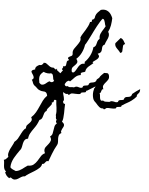

<svg xmlns="http://www.w3.org/2000/svg" viewBox="-377 -1009 1494 1926"><g transform="rotate(5 370.5 -46.0)"><path d="M831.1 -609.4Q813.5 -603.5 811.5 -589.4Q809.6 -575.2 810.1 -560.5Q810.5 -545.9 808.6 -533.2Q806.6 -520.5 789.1 -516.6Q782.2 -528.3 772 -538.6Q761.7 -548.8 752 -559.1Q742.2 -569.3 736.3 -581.1Q730.5 -592.8 732.4 -609.4L781.2 -666Q793 -662.1 799.8 -656.2Q806.6 -650.4 811.5 -642.6Q816.4 -634.8 820.8 -626.5Q825.2 -618.2 831.1 -609.4ZM1020.5 -171.9Q1021.5 -151.4 1017.1 -142.1Q1012.7 -132.8 1006.8 -127.4Q1001 -122.1 996.6 -115.7Q992.2 -109.4 992.2 -93.8Q981.4 -82 969.7 -70.8Q958 -59.6 944.3 -49.8Q924.8 -35.2 902.3 -23.4Q879.9 -11.7 858.4 3.9L851.6 4.9Q848.6 19.5 840.8 22Q833 24.4 824.2 24.4Q815.4 24.4 806.6 26.4Q797.9 28.3 792 43Q780.3 45.9 767.6 45.9Q754.9 45.9 742.7 45.4Q730.5 44.9 720.2 44.4Q710 43.9 703.1 45.9Q698.2 46.9 693.8 51.3Q689.5 55.7 684.6 58.6Q679.7 61.5 675.3 61Q670.9 60.5 667 52.7Q655.3 55.7 645.5 52.2Q635.7 48.8 627 42Q618.2 35.2 610.4 26.4Q602.5 17.6 595.7 9.8Q590.8 3.9 585.4 -1Q580.1 -5.9 575.2 -10.7Q564.5 -21.5 559.6 -38.1Q554.7 -54.7 553.2 -72.3Q551.8 -89.8 554.2 -107.4Q556.6 -125 560.5 -138.7Q569.3 -149.4 572.3 -160.2Q552.7 -146.5 531.7 -135.3Q510.7 -124 491.2 -110.4L484.4 -109.4Q481.4 -94.7 474.1 -92.3Q466.8 -89.8 458 -89.8Q449.2 -89.8 440.4 -87.4Q431.6 -85 425.8 -71.3Q414.1 -68.4 401.4 -68.4Q388.7 -68.4 376.5 -68.8Q364.3 -69.3 354 -69.8Q343.8 -70.3 336.9 -68.4Q332 -67.4 327.6 -63Q323.2 -58.6 318.4 -55.7Q313.5 -52.7 309.1 -53.2Q304.7 -53.7 300.8 -61.5Q287.1 -56.6 275.9 -62Q264.6 -67.4 254.9 -76.2Q252.9 -65.4 256.8 -52.2Q260.7 -39.1 264.2 -25.9Q267.6 -12.7 268.1 -1Q268.6 10.7 260.7 16.6Q261.7 24.4 263.7 30.8Q265.6 37.1 273.4 41H283.2Q281.2 57.6 281.7 83Q282.2 108.4 281.2 134.8Q280.3 161.1 277.8 184.6Q275.4 208 267.6 220.7Q274.4 228.5 282.2 234.9Q290 241.2 291 252.9Q292 263.7 286.1 273.9Q280.3 284.2 274.9 294.9Q269.5 305.7 267.1 315.9Q264.6 326.2 272.5 335Q252.9 345.7 248 360.8Q243.2 376 243.7 392.6Q244.1 409.2 245.6 425.8Q247.1 442.4 240.2 457Q234.4 468.8 228 480.5Q221.7 492.2 215.8 503.9Q204.1 528.3 194.8 553.7Q185.5 579.1 175.8 604.5Q173.8 610.4 171.4 616.2Q168.9 622.1 167 628.9Q152.3 626 146.5 630.9Q140.6 635.7 136.7 642.1Q132.8 648.4 126.5 654.8Q120.1 661.1 105.5 661.1V664.1Q102.5 685.5 82.5 704.1Q62.5 722.7 36.6 738.8Q10.7 754.9 -14.6 770Q-40 785.2 -54.7 799.8H-55.7Q-75.2 799.8 -91.3 810.5Q-107.4 821.3 -122.6 830.6Q-137.7 839.8 -154.8 841.3Q-171.9 842.8 -193.4 825.2V824.2Q-202.1 826.2 -203.1 826.2Q-205.1 827.1 -210.9 833V832Q-227.5 822.3 -239.3 808.1Q-251 793.9 -255.9 775.4L-247.1 767.6Q-260.7 759.8 -266.1 745.6Q-271.5 731.4 -272.9 714.8Q-274.4 698.2 -274.9 682.1Q-275.4 666 -280.3 653.3Q-265.6 651.4 -256.3 640.1Q-247.1 628.9 -237.3 620.1Q-245.1 602.5 -240.7 582Q-236.3 561.5 -227.1 541Q-217.8 520.5 -206.5 501Q-195.3 481.4 -190.4 464.8Q-169.9 448.2 -158.7 430.2Q-147.5 412.1 -136.7 388.7Q-133.8 381.8 -127.9 371.1Q-122.1 360.4 -115.7 349.6Q-109.4 338.9 -101.6 330.6Q-93.8 322.3 -85.9 319.3Q-86.9 316.4 -86.9 311.5Q-86.9 294.9 -75.7 283.7Q-64.5 272.5 -53.7 261.2Q-43 250 -37.6 237.3Q-32.2 224.6 -43.9 204.1Q-16.6 179.7 0 149.9Q16.6 120.1 29.8 89.4Q43 58.6 57.6 28.8Q72.3 -1 96.7 -24.4Q92.8 -44.9 85.9 -52.7Q79.1 -60.5 69.8 -63Q60.5 -65.4 48.3 -65.4Q36.1 -65.4 21.5 -71.3Q5.9 -76.2 -3.9 -85.4Q-13.7 -94.7 -25.4 -105.5Q-30.3 -109.4 -34.7 -112.3Q-39.1 -115.2 -43.9 -120.1Q-53.7 -130.9 -57.6 -145Q-61.5 -159.2 -70.3 -170.9Q-52.7 -181.6 -53.7 -193.8Q-54.7 -206.1 -62 -218.3Q-69.3 -230.5 -76.7 -241.2Q-84 -252 -79.1 -259.8Q-73.2 -268.6 -64.5 -271Q-55.7 -273.4 -45.9 -277.3Q-47.9 -286.1 -44.4 -293.9Q-41 -301.8 -34.7 -308.1Q-28.3 -314.5 -20.5 -318.8Q-12.7 -323.2 -4.9 -326.2Q3.9 -324.2 9.3 -325.7Q14.6 -327.1 18.1 -330.1Q21.5 -333 24.4 -336.4Q27.3 -339.8 31.2 -341.8L30.3 -349.6Q46.9 -354.5 58.1 -348.1Q69.3 -341.8 80.1 -332.5Q90.8 -323.2 104 -315.9Q117.2 -308.6 136.7 -310.5H137.7Q142.6 -305.7 147.9 -301.8Q153.3 -297.9 158.2 -293.9Q162.1 -297.9 166 -300.8Q169.9 -303.7 175.8 -300.8L168 -293L209 -260.7L233.4 -293.9L229.5 -294.9L221.7 -301.8Q222.7 -309.6 227.1 -314.5Q231.4 -319.3 232.4 -327.1Q230.5 -331.1 229.5 -332L230.5 -334Q251 -332 255.4 -339.8Q259.8 -347.7 260.3 -358.9Q260.7 -370.1 263.7 -381.8Q266.6 -393.6 285.2 -400.4Q269.5 -415 272.5 -421.9Q275.4 -428.7 284.7 -433.6Q293.9 -438.5 304.7 -443.8Q315.4 -449.2 315.4 -461.9Q315.4 -466.8 314.5 -470.7Q313.5 -474.6 313.5 -479.5Q313.5 -501 326.7 -520Q339.8 -539.1 353.5 -557.6Q367.2 -576.2 376.5 -595.2Q385.7 -614.3 377.9 -635.7Q386.7 -657.2 399.4 -676.8Q412.1 -696.3 423.8 -715.8Q435.5 -735.4 445.8 -755.9Q456.1 -776.4 460.9 -798.8Q465.8 -799.8 471.7 -801.3Q477.5 -802.7 479.5 -808.6L477.5 -824.2H478.5Q486.3 -824.2 488.8 -825.7Q491.2 -827.1 496.1 -833Q498 -835 500.5 -837.4Q502.9 -839.8 503.9 -841.8Q505.9 -847.7 505.9 -853.5Q505.9 -859.4 507.8 -864.3Q514.6 -885.7 528.8 -900.4Q543 -915 558.6 -929.7Q582 -936.5 600.6 -933.6Q619.1 -930.7 634.3 -920.4Q649.4 -910.2 660.6 -893.6Q671.9 -877 679.7 -856.4Q678.7 -820.3 672.9 -784.7Q667 -749 650.4 -716.8L651.4 -715.8Q662.1 -699.2 661.1 -683.1Q660.2 -667 653.8 -650.9Q647.5 -634.8 639.2 -618.7Q630.9 -602.5 627.9 -586.9Q615.2 -581.1 610.4 -573.2Q605.5 -565.4 604.5 -556.6Q603.5 -547.9 603.5 -538.1Q603.5 -528.3 601.1 -519.5Q598.6 -510.7 590.8 -502.4Q583 -494.1 565.4 -489.3Q582 -472.7 580.6 -460.4Q579.1 -448.2 568.8 -438Q558.6 -427.7 544.4 -418.5Q530.3 -409.2 520.5 -399.4L530.3 -390.6Q519.5 -379.9 507.3 -371.1Q495.1 -362.3 484.4 -352.1Q473.6 -341.8 465.8 -329.6Q458 -317.4 457 -300.8Q453.1 -295.9 446.8 -293.9Q440.4 -292 434.1 -290.5Q427.7 -289.1 422.4 -286.6Q417 -284.2 414.1 -278.3L413.1 -277.3L415 -260.7Q396.5 -258.8 382.8 -251.5Q369.1 -244.1 357.9 -233.4Q346.7 -222.7 335.9 -210.4Q325.2 -198.2 312.5 -187.5H311.5V-188.5L302.7 -194.3Q297.9 -194.3 288.1 -188.5Q278.3 -182.6 275.4 -177.7Q271.5 -172.9 268.6 -167Q265.6 -161.1 261.7 -156.2Q267.6 -127.9 293.9 -138.7Q306.6 -127.9 324.2 -130.9Q341.8 -133.8 357.4 -131.8Q371.1 -140.6 380.9 -141.1Q390.6 -141.6 399.9 -138.7Q409.2 -135.7 418.5 -133.8Q427.7 -131.8 441.4 -136.7Q445.3 -153.3 455.1 -156.7Q464.8 -160.2 475.1 -160.6Q485.4 -161.1 493.7 -164.1Q502 -167 504.9 -182.6Q512.7 -192.4 523.4 -194.3Q534.2 -196.3 545.4 -198.2Q556.6 -200.2 565.4 -206.1Q574.2 -211.9 579.1 -231.4Q584 -236.3 589.8 -240.2Q595.7 -244.1 600.6 -249Q608.4 -265.6 621.1 -277.8Q633.8 -290 646.5 -302.7Q663.1 -303.7 676.8 -302.7Q690.4 -301.8 696.3 -282.2Q703.1 -256.8 693.4 -240.2Q683.6 -223.6 670.4 -209Q657.2 -194.3 649.4 -178.7Q641.6 -163.1 653.3 -138.7Q642.6 -138.7 639.2 -133.3Q635.7 -127.9 634.3 -120.6Q632.8 -113.3 629.9 -106Q627 -98.6 618.2 -95.7Q624 -88.9 624.5 -74.7Q625 -60.5 627.4 -47.4Q629.9 -34.2 636.2 -26.4Q642.6 -18.6 660.2 -25.4Q672.9 -14.6 690.9 -16.6Q709 -18.6 724.6 -17.6Q737.3 -26.4 747.1 -26.9Q756.8 -27.3 766.1 -24.9Q775.4 -22.5 785.2 -20.5Q794.9 -18.6 808.6 -23.4Q812.5 -39.1 821.8 -42.5Q831.1 -45.9 841.3 -46.4Q851.6 -46.9 859.9 -49.8Q868.2 -52.7 871.1 -69.3Q878.9 -79.1 889.6 -81.1Q900.4 -83 911.6 -84.5Q922.9 -85.9 932.1 -92.3Q941.4 -98.6 945.3 -117.2Q965.8 -133.8 981.9 -146Q998 -158.2 1020.5 -171.9ZM621.1 -771.5Q616.2 -775.4 613.8 -786.1Q611.3 -796.9 608.4 -809.1Q605.5 -821.3 600.6 -831.1Q595.7 -840.8 585 -842.8Q576.2 -835 562 -812.5Q547.9 -790 533.7 -763.7Q519.5 -737.3 506.8 -711.9Q494.1 -686.5 488.3 -673.8Q485.4 -668 477.1 -651.4Q468.8 -634.8 459.5 -616.7Q450.2 -598.6 441.9 -584Q433.6 -569.3 430.7 -566.4V-565.4Q424.8 -524.4 405.8 -485.4Q386.7 -446.3 355.5 -418.9Q355.5 -418.9 357.4 -417Q373 -395.5 368.2 -382.3Q363.3 -369.1 352.1 -358.4Q340.8 -347.7 329.1 -335Q317.4 -322.3 319.3 -301.8Q319.3 -290 325.2 -281.2H342.8Q356.4 -293.9 365.2 -311Q374 -328.1 383.3 -342.8Q392.6 -357.4 406.2 -367.7Q419.9 -377.9 444.3 -377.9L442.4 -395.5Q473.6 -425.8 493.2 -465.8Q512.7 -505.9 516.6 -549.8Q531.2 -555.7 536.6 -564.9Q542 -574.2 544.9 -586.4Q547.9 -598.6 551.8 -611.8Q555.7 -625 569.3 -637.7L571.3 -639.6Q571.3 -644.5 570.3 -648.9Q569.3 -653.3 569.3 -658.2Q569.3 -674.8 574.7 -689Q580.1 -703.1 588.4 -716.8Q596.7 -730.5 605.5 -743.7Q614.3 -756.8 621.1 -771.5ZM153.3 -179.7Q144.5 -189.5 142.6 -200.2Q140.6 -210.9 139.2 -220.7Q137.7 -230.5 134.3 -238.8Q130.9 -247.1 118.2 -252L117.2 -252.9Q110.4 -250 100.1 -249Q89.8 -248 78.6 -249.5Q67.4 -251 57.1 -253.9Q46.9 -256.8 41 -260.7L40 -259.8Q23.4 -247.1 14.6 -234.9Q5.9 -222.7 3.4 -209.5Q1 -196.3 2.4 -180.7Q3.9 -165 7.8 -146.5Q22.5 -130.9 35.2 -130.9Q47.9 -130.9 59.6 -137.7Q71.3 -144.5 82.5 -154.8Q93.8 -165 107.4 -170.9H108.4Q134.8 -153.3 153.3 -179.7ZM218.8 241.2 209 233.4Q207 226.6 207.5 219.7Q208 212.9 214.8 209Q207 202.1 205.1 196.3Q203.1 190.4 203.1 185.1Q203.1 179.7 203.1 173.8Q203.1 168 200.2 160.2Q204.1 141.6 203.6 123.5Q203.1 105.5 200.7 86.9Q198.2 68.4 195.3 49.8Q192.4 31.2 192.4 12.7Q176.8 6.8 172.9 10.3Q168.9 13.7 168.5 20Q168 26.4 165.5 32.2Q163.1 38.1 149.4 38.1V42Q154.3 50.8 147.9 60.5Q141.6 70.3 131.8 81.1Q122.1 91.8 113.3 103Q104.5 114.3 104.5 127Q88.9 135.7 83.5 149.9Q78.1 164.1 74.7 178.7Q71.3 193.4 64.9 205.6Q58.6 217.8 42 223.6Q40 225.6 40 226.6Q29.3 254.9 19.5 272.9Q9.8 291 -7.8 315.4Q-26.4 340.8 -40 365.2Q-53.7 389.6 -56.6 420.9Q-81.1 424.8 -90.3 439.5Q-99.6 454.1 -103.5 472.2Q-107.4 490.2 -110.8 509.8Q-114.3 529.3 -126 543H-127Q-140.6 563.5 -155.3 584.5Q-169.9 605.5 -181.6 627.4Q-193.4 649.4 -200.7 672.9Q-208 696.3 -208 722.7Q-196.3 736.3 -180.7 742.7Q-165 749 -149.4 755.9L-148.4 754.9Q-129.9 752 -115.2 744.6Q-100.6 737.3 -88.4 728.5Q-76.2 719.7 -63.5 709.5Q-50.8 699.2 -36.1 690.4Q1 691.4 22 674.3Q43 657.2 57.6 633.8Q72.3 610.4 85.9 587.4Q99.6 564.5 123 552.7Q125 552.7 126 551.8Q123 546.9 120.1 539.6Q117.2 532.2 117.2 526.4Q115.2 503.9 128.4 487.3Q141.6 470.7 154.3 454.6Q167 438.5 172.4 420.9Q177.7 403.3 161.1 379.9Q179.7 367.2 184.1 350.1Q188.5 333 190.4 314.5Q192.4 295.9 196.8 276.9Q201.2 257.8 218.8 241.2Z"/></g></svg>

Font: Homemade Apple
Style: Regular
Weight: 400
Version: Version 1.001